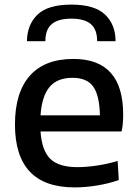

<svg xmlns="http://www.w3.org/2000/svg" viewBox="-20 -805 598 834"><path d="M97 -626Q98 -698 143 -741.5Q188 -785 290 -785Q391 -785 436.5 -741.5Q482 -698 482 -626H402Q402 -677 374.5 -700.5Q347 -724 290 -724Q233 -724 205 -700.5Q177 -677 177 -626ZM304 9Q174 9 109.5 -59.5Q45 -128 45 -264Q45 -403 109.5 -476Q174 -549 299 -549Q515 -549 515 -308Q515 -261 508 -234H156Q162 -150 199 -114.5Q236 -79 316 -79Q356 -79 402.5 -86Q449 -93 491 -106L496 -23Q454 -8 403 0.5Q352 9 304 9ZM295 -467Q229 -467 195.5 -427.5Q162 -388 156 -304H414Q412 -392 384.5 -429.5Q357 -467 295 -467Z"/></svg>

Font: Encode Sans Normal
Style: Medium
Weight: 500
Designer: Pablo Impallari, Andres Torresi
Foundry: Pablo Impallari, Andres Torresi
Version: Version 1.000; ttfautohint (v1.00) -l 8 -r 50 -G 200 -x 14 -